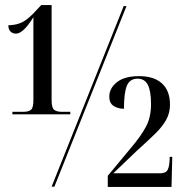

<svg xmlns="http://www.w3.org/2000/svg" viewBox="-20 -738 723 759"><path d="M29 -286V-296H73Q93 -296 102.5 -304Q112 -312 112 -342V-670Q72 -605 43 -605Q30 -605 21.5 -613.5Q13 -622 13 -638Q48 -639 71.5 -652Q95 -665 127 -701L143 -718H184V-342Q184 -312 194 -304Q204 -296 224 -296H258V-286ZM184 0 469 -714H480L195 0ZM406 1V-43L499 -155Q538 -201 557.5 -238Q577 -275 577 -326Q577 -378 564.5 -402.5Q552 -427 524 -427Q493 -427 481.5 -399Q470 -371 470 -308Q447 -308 429.5 -319Q412 -330 412 -356Q412 -389 442 -413Q472 -437 530 -437Q589 -437 620.5 -408Q652 -379 652 -324Q652 -291 636.5 -263.5Q621 -236 591.5 -207.5Q562 -179 521 -142L428 -53H612Q633 -53 640.5 -63Q648 -73 650 -98L651 -118H661L658 1Z"/></svg>

Font: Noto Serif Display ExtraCondensed Medium
Style: Regular
Weight: 500
Width: 2
Designer: Monotype Design Team
Foundry: Monotype Imaging Inc.
Version: Version 2.009